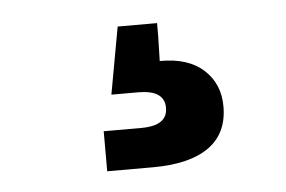

<svg xmlns="http://www.w3.org/2000/svg" viewBox="-31 -59 449 301"><g transform="rotate(-5 194.0 91.5)"><path d="M127 204.1V141.1H186Q207 141.1 217.3 134Q227.5 127 227.5 112.8Q227.5 99.1 217.3 92Q207 85 186 85H144L163.1 -20.5H225.1V0L224.1 39.1Q268.6 38.6 293 60.8Q317.4 83 317.4 118.7Q317.4 161.1 287.1 182.6Q256.8 204.1 199.2 204.1Z"/></g></svg>

Font: Inter 28pt ExtraBold
Style: Regular
Weight: 800
Designer: Rasmus Andersson
Foundry: rsms
Version: Version 4.001;git-66647c0bb